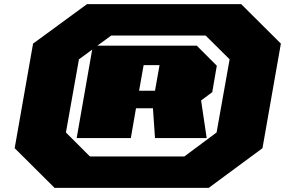

<svg xmlns="http://www.w3.org/2000/svg" viewBox="-20 -757 1379 929"><path d="M244 152 51 -40 140 -546 401 -737H1147L1339 -546L1250 -40L990 152ZM415 0H872L1028 -116L1091 -470L975 -585H518L451 -536H932L1029 -439L1007 -311L953 -271L980 -89H730L720 -233H638L613 -89H351L426 -517L362 -470L299 -116ZM653 -318H730L752 -442H675Z"/></svg>

Font: Tomorrow ExtraBold
Style: Italic
Weight: 800
Italic angle: -10°
Designer: Tony de Marco, Monica Rizzolli
Foundry: Just in Type
Version: Version 2.002